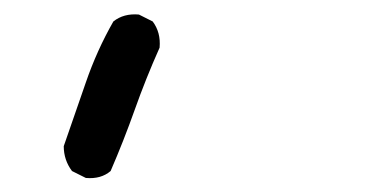

<svg xmlns="http://www.w3.org/2000/svg" viewBox="-20 -505 540 272"><path d="M101.6 -252.9 82 -262.7Q70.3 -278.3 70.3 -297.9Q85.9 -342.8 101.6 -388.2Q117.2 -433.6 140.6 -474.6Q155.3 -486.3 176.8 -484.4L196.3 -474.6Q208 -459 206.1 -437.5Q186.5 -393.6 170.9 -349.6Q155.3 -305.7 136.7 -262.7Q123 -251 101.6 -252.9Z"/></svg>

Font: NaikaiFont
Style: Regular
Weight: 400
Version: Version 1.67